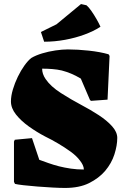

<svg xmlns="http://www.w3.org/2000/svg" viewBox="-20 -916 624 948"><path d="M301 12Q276 12 239.5 10Q203 8 164.5 5Q126 2 96 -1.5Q66 -5 54 -8L49 -18V-217L53 -226L138 -234L174 -127Q196 -119 220 -110.5Q244 -102 271 -95Q299 -88 329.5 -83.5Q360 -79 394 -79Q394 -90 388.5 -101.5Q383 -113 375 -123Q358 -146 329 -167Q300 -188 267 -207.5Q234 -227 203 -242Q161 -264 122.5 -291.5Q84 -319 59 -350.5Q34 -382 34 -415Q34 -442 43.5 -474Q53 -506 68 -537Q83 -568 101 -593Q119 -618 135 -630Q157 -643 188.5 -652.5Q220 -662 254 -667Q288 -672 315 -672Q363 -672 418.5 -666Q474 -660 516 -648L521 -640L511 -424L429 -418L424 -423L379 -528Q354 -543 331 -552.5Q308 -562 285 -568Q263 -573 238.5 -575Q214 -577 188 -577Q188 -551 205 -526Q230 -489 281 -456.5Q332 -424 383 -397Q427 -374 467.5 -347.5Q508 -321 533.5 -292.5Q559 -264 559 -235Q559 -198 545 -154Q531 -110 499 -72Q468 -36 420 -12Q372 12 301 12ZM198 -710 182 -758 259 -796 380 -896 407 -890Q418 -881 431.5 -861.5Q445 -842 457 -821Q469 -800 476 -784L473 -782Q442 -762 397.5 -745.5Q353 -729 301.5 -719.5Q250 -710 198 -710Z"/></svg>

Font: Labrada Black
Style: Regular
Weight: 900
Designer: Mercedes Jáuregui
Foundry: Omnibus-Type Team
Version: Version 1.000; ttfautohint (v1.8.4.7-5d5b)